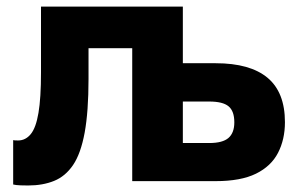

<svg xmlns="http://www.w3.org/2000/svg" viewBox="-20 -550 905 583"><path d="M65.5 13.2Q57 13.2 42.5 12.8Q28 12.3 20 10.2V-124.5Q23 -123.5 35 -123.5Q57.6 -123.5 73.4 -142.8Q89.2 -162 96.8 -207.1Q104.5 -252.1 104.5 -330.3V-530H535.2V-358H635Q739.3 -358 792.3 -313.9Q845.2 -269.8 845.2 -179Q845.2 -126.6 824.2 -85.9Q803.2 -45.2 757.2 -22.6Q711.2 0 635 0H381.5V-403.7H248.8V-310.3Q248.8 -211.4 237.1 -147.4Q225.3 -83.5 201.9 -49Q178.5 -14.5 144.2 -0.7Q110 13.2 65.5 13.2ZM535.2 -115.7H615.5Q655.8 -115.7 673.7 -131.1Q691.5 -146.6 691.5 -178.5Q691.5 -212.7 674 -227.2Q656.5 -241.7 615.5 -241.7H535.2Z"/></svg>

Font: Golos Text
Style: Regular
Weight: 400
Designer: A.Korolkova, Vitaly Kuzmin
Foundry: ParaType Ltd
Version: Version 2.004